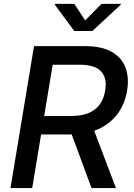

<svg xmlns="http://www.w3.org/2000/svg" viewBox="-20 -964 687 984"><path d="M33.7 0 154.3 -727.5H416.5Q501 -727.5 552.2 -698.5Q603.5 -669.4 623 -617.9Q642.6 -566.4 631.3 -499Q620.1 -432.1 583.3 -381.6Q546.4 -331.1 485.4 -303Q424.3 -274.9 340.3 -274.9H143.1L158.7 -369.6H346.2Q399.4 -369.6 435.5 -385.3Q471.7 -400.9 492.2 -430.2Q512.7 -459.5 519 -499.5Q529.8 -563 498.3 -597.7Q466.8 -632.3 389.2 -632.3H250L145 0ZM449.2 0 327.6 -328.6H449.7L574.2 0ZM360.8 -944.3 416.5 -859.4 500 -944.3H600.1L599.1 -940.4L453.6 -805.2H360.4L260.7 -940.4L261.7 -944.3Z"/></svg>

Font: Inter 16pt Medium
Style: Italic
Weight: 500
Italic angle: -9.3988°
Version: Version 4.001;git-66647c0bb